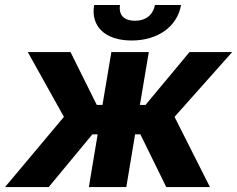

<svg xmlns="http://www.w3.org/2000/svg" viewBox="-41 -756 958 776"><path d="M-20.6 0H155.9L332.4 -213.1H353.7L318.2 0H469.5L505 -213.1H526.3L631 0H807.5L664.4 -283.7L897.4 -545.5H724.8L547.2 -332H524.5L560.4 -545.5H409.1L373.2 -332H350.1L244 -545.5H71.4L217.3 -283.7ZM339.5 -735.8C324.9 -649.9 383.2 -592.3 491.1 -592.3C598.4 -592.3 676.1 -649.9 690.7 -735.8H585.2C579.2 -702.4 554.7 -672.2 504.3 -672.2C452.8 -672.2 438.6 -703.1 443.9 -735.8Z"/></svg>

Font: Magic Ui Pro
Style: Bold Italic
Weight: 700
Italic angle: -9.39999°
Designer: Stefan Endress, Andreas Faust
Version: Version 1.000;FEAKit 1.0